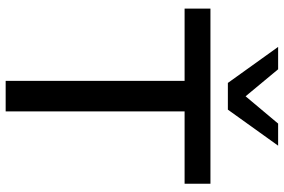

<svg xmlns="http://www.w3.org/2000/svg" viewBox="-178 -800 978 661"><g transform="rotate(90 310.5 -469.0)"><path d="M258 0V-616H9V-705H612V-616H363V0ZM265 -765 141 -938H218L311 -826L405 -938H481L357 -765Z"/></g></svg>

Font: Nunito Sans 11pt SemiBold
Style: Regular
Weight: 600
Version: Version 3.101;gftools[0.9.27]